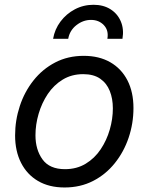

<svg xmlns="http://www.w3.org/2000/svg" viewBox="-20 -788 634 819"><path d="M255.4 11.7Q189.5 11.7 142.3 -15.9Q95.2 -43.5 69.8 -93.5Q44.4 -143.6 44.4 -210.4Q44.4 -274.9 64.5 -335.7Q84.5 -396.5 122.8 -444.8Q161.1 -493.2 215.3 -521.5Q269.5 -549.8 337.4 -549.8Q402.8 -549.8 450.4 -522.5Q498 -495.1 523.7 -445.1Q549.3 -395 549.3 -327.1Q549.3 -261.7 528.8 -200.9Q508.3 -140.1 469.7 -92Q431.2 -43.9 377 -16.1Q322.8 11.7 255.4 11.7ZM257.3 -66.4Q307.1 -66.4 345.5 -89.6Q383.8 -112.8 409.4 -151.1Q435.1 -189.5 448.2 -235.1Q461.4 -280.8 461.4 -325.7Q461.4 -367.2 448.2 -400.1Q435.1 -433.1 407.2 -452.4Q379.4 -471.7 335 -471.7Q285.6 -471.7 247.6 -448.5Q209.5 -425.3 183.8 -387Q158.2 -348.6 144.8 -302.7Q131.3 -256.8 131.3 -210.9Q131.3 -149.4 161.4 -107.9Q191.4 -66.4 257.3 -66.4ZM378.9 -767.6Q421.4 -767.6 451.7 -748.3Q481.9 -729 495.6 -696Q509.3 -663.1 502.4 -622.6H438Q444.3 -658.2 423.1 -680.7Q401.9 -703.1 368.2 -703.1Q334.5 -703.1 305.9 -680.7Q277.3 -658.2 271 -622.6H206.5Q213.4 -663.1 238 -696Q262.7 -729 299.3 -748.3Q335.9 -767.6 378.9 -767.6Z"/></svg>

Font: Inter 16pt
Style: Italic
Weight: 400
Italic angle: -9.3988°
Version: Version 4.001;git-66647c0bb